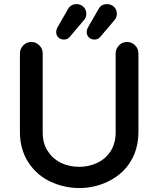

<svg xmlns="http://www.w3.org/2000/svg" viewBox="-20 -905 780 946"><path d="M256.8 -747.1Q256.8 -758.8 264.6 -772.5Q317.4 -864.3 318.4 -866.2Q332 -884.8 357.4 -884.8Q377 -884.8 391.6 -871.1Q405.3 -857.4 405.3 -837.4Q405.3 -817.4 392.6 -804.7L322.3 -721.7Q311.5 -710 294.9 -710Q279.3 -710 268.1 -720.2Q256.8 -730.5 256.8 -747.1ZM407.2 -747.1Q407.2 -758.8 415 -772.5L467.8 -864.3Q480.5 -884.8 507.8 -884.8Q527.3 -884.8 542 -871.1Q555.7 -857.4 555.7 -837.4Q555.7 -817.4 543 -804.7L472.7 -721.7Q461.9 -710 445.3 -710Q429.7 -710 418.5 -720.2Q407.2 -730.5 407.2 -747.1ZM78.1 -255.9V-641.6Q78.1 -664.1 94.7 -681.6Q111.3 -698.2 134.3 -698.2Q157.2 -698.2 173.8 -681.6Q190.4 -665 190.4 -641.6V-252.9Q190.4 -196.3 215.8 -160.2Q226.6 -143.6 237.3 -132.8Q255.9 -115.2 280.3 -102.5Q322.3 -83 370.1 -83Q418 -83 459 -102.5Q502 -123 525.9 -161.6Q549.8 -200.2 549.8 -252.9V-641.6Q549.8 -664.1 566.4 -681.6Q583 -698.2 606 -698.2Q628.9 -698.2 645.5 -681.6Q662.1 -665 662.1 -641.6V-255.9Q662.1 -138.7 586.9 -62.5Q553.7 -30.3 510.7 -9.8Q444.3 21.5 371.1 21.5Q297.9 21.5 231.4 -8.8Q162.1 -40 120.1 -104.5Q78.1 -168.9 78.1 -255.9Z"/></svg>

Font: FakePearl
Style: SemiBold
Weight: 400
Version: Version 1.2